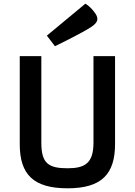

<svg xmlns="http://www.w3.org/2000/svg" viewBox="-20 -999 726 1034"><path d="M86.4 -222.2C86.4 -61 158.7 15.1 343.8 15.1C528.3 15.1 599.6 -62 599.6 -224.1V-696.8H483.4V-231C483.4 -120.1 437.5 -92.8 343.8 -92.8C239.7 -92.8 202.6 -120.1 202.6 -231V-696.8H86.4ZM275.9 -750C275.9 -750 416.5 -817.9 471.7 -854C511.7 -880.9 513.7 -902.8 484.9 -938C459.5 -970.2 439.5 -979 439.5 -979L232.4 -807.1Z"/></svg>

Font: Doppio One
Style: Regular
Weight: 400
Designer: Szymon Celej
Foundry: Sorkin Type Co
Version: Version 1.002